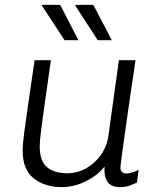

<svg xmlns="http://www.w3.org/2000/svg" viewBox="-20 -758 657 788"><path d="M234 10Q164 10 118.5 -26Q73 -62 73 -139Q73 -165 79.5 -215Q86 -265 97 -339.5Q108 -414 122 -511H189Q176 -419 165.5 -346.5Q155 -274 149 -226Q143 -178 143 -158Q143 -97 173 -72Q203 -47 255 -47Q298 -47 334 -67.5Q370 -88 394.5 -123Q419 -158 425 -201L468 -511H536Q534 -495 529.5 -464.5Q525 -434 519 -394.5Q513 -355 507 -312Q501 -269 495 -228Q489 -187 484.5 -152.5Q480 -118 477 -96.5Q474 -75 474 -71Q474 -58 481 -52Q488 -46 498 -46Q509 -46 523 -50.5Q537 -55 549 -61L542 -9Q529 -2 511.5 4Q494 10 473 10Q435 10 420.5 -13Q406 -36 409 -74Q389 -49 361 -30.5Q333 -12 300.5 -1Q268 10 234 10ZM381 -593 289 -735 290 -738H363L439 -593ZM245 -593 152 -735 153 -738H227L302 -593Z"/></svg>

Font: Chivo ExtraLight
Style: Italic
Weight: 250
Italic angle: -8.05°
Designer: Hector Gatti
Foundry: Omnibus-Type
Version: Version 2.002